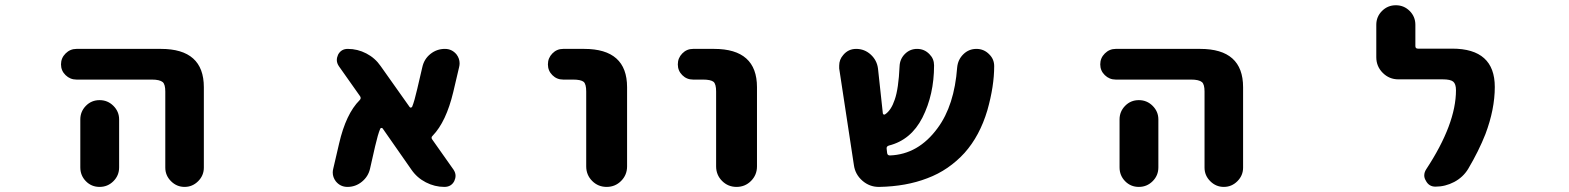

<svg xmlns="http://www.w3.org/2000/svg" viewBox="-20 -737 6040 739"><path d="M616.2 -91.8V-384.8Q616.2 -412.1 606.4 -420.9Q594.7 -430.7 564.5 -430.7H274.4Q250 -430.7 232.4 -447.8Q214.8 -464.8 214.8 -489.3Q214.8 -513.7 232.4 -531.2Q250 -548.8 274.4 -548.8H599.6Q764.6 -548.8 764.6 -401.4V-91.8Q764.6 -61.5 742.7 -39.6Q720.7 -17.6 690.4 -17.6Q660.2 -17.6 638.2 -39.6Q616.2 -61.5 616.2 -91.8ZM289.1 -92.8V-277.3Q289.1 -307.6 310.5 -329.6Q332 -351.6 363.3 -351.6Q394.5 -351.6 416.5 -329.6Q438.5 -307.6 438.5 -277.3V-92.8Q438.5 -61.5 416.5 -39.6Q394.5 -17.6 363.3 -17.6Q332 -17.6 310.5 -39.6Q289.1 -61.5 289.1 -92.8Z M1690.4 -17.6Q1653.3 -17.6 1619.1 -35.2Q1585 -52.7 1563.5 -84L1453.1 -242.2Q1451.2 -245.1 1447.8 -244.6Q1444.3 -244.1 1443.4 -241.2Q1434.6 -220.7 1423.8 -173.8L1404.3 -87.9Q1397.5 -57.6 1373 -37.6Q1348.6 -17.6 1317.4 -17.6Q1290 -17.6 1272.5 -39.1Q1260.7 -54.7 1260.7 -73.2Q1260.7 -80.1 1262.7 -87.9L1285.2 -184.6Q1311.5 -298.8 1364.3 -351.6Q1371.1 -358.4 1366.2 -366.2L1284.2 -482.4Q1276.4 -494.1 1276.4 -505.9Q1276.4 -515.6 1281.2 -526.4Q1293 -548.8 1318.4 -548.8Q1356.4 -548.8 1390.1 -531.2Q1423.8 -513.7 1445.3 -482.4L1556.6 -325.2Q1558.6 -322.3 1561.5 -322.8Q1564.5 -323.2 1566.4 -326.2Q1575.2 -347.7 1585.9 -394.5L1605.5 -478.5Q1612.3 -509.8 1636.7 -529.3Q1661.1 -548.8 1692.4 -548.8Q1719.7 -548.8 1737.3 -527.3Q1749 -511.7 1749 -493.2Q1749 -486.3 1747.1 -478.5L1724.6 -382.8Q1697.3 -268.6 1645.5 -214.8Q1637.7 -208 1643.6 -200.2L1725.6 -84Q1733.4 -72.3 1733.4 -60.5Q1733.4 -50.8 1728.5 -40Q1716.8 -17.6 1690.4 -17.6Z M2236.3 -96.7V-384.8Q2236.3 -413.1 2226.6 -421.9Q2215.8 -430.7 2185.5 -430.7H2147.5Q2123 -430.7 2106 -447.8Q2088.9 -464.8 2088.9 -489.3Q2088.9 -513.7 2106 -531.2Q2123 -548.8 2147.5 -548.8H2228.5Q2393.6 -548.8 2393.6 -401.4V-96.7Q2393.6 -63.5 2370.6 -40.5Q2347.7 -17.6 2314.9 -17.6Q2282.2 -17.6 2259.3 -40.5Q2236.3 -63.5 2236.3 -96.7Z M2736.3 -96.7V-384.8Q2736.3 -413.1 2726.6 -421.9Q2715.8 -430.7 2685.5 -430.7H2647.5Q2623 -430.7 2606 -447.8Q2588.9 -464.8 2588.9 -489.3Q2588.9 -513.7 2606 -531.2Q2623 -548.8 2647.5 -548.8H2728.5Q2893.6 -548.8 2893.6 -401.4V-96.7Q2893.6 -63.5 2870.6 -40.5Q2847.7 -17.6 2814.9 -17.6Q2782.2 -17.6 2759.3 -40.5Q2736.3 -63.5 2736.3 -96.7Z M3364.3 -17.6Q3363.3 -17.6 3362.3 -17.6Q3327.1 -17.6 3299.8 -41Q3271.5 -65.4 3266.6 -101.6L3210 -473.6Q3210 -478.5 3210 -484.4Q3210 -507.8 3225.6 -525.4Q3245.1 -548.8 3275.4 -548.8Q3307.6 -548.8 3331.5 -526.9Q3355.5 -504.9 3359.4 -472.7L3377.9 -301.8Q3377.9 -297.9 3380.9 -296.4Q3383.8 -294.9 3386.7 -296.9Q3410.2 -312.5 3423.8 -353.5Q3438.5 -395.5 3442.4 -481.4Q3443.4 -509.8 3462.9 -529.3Q3482.4 -548.8 3509.8 -548.8Q3538.1 -548.8 3557.6 -528.3Q3575.2 -510.7 3575.2 -485.4Q3575.2 -373 3530.3 -284.2Q3486.3 -198.2 3401.4 -176.8Q3391.6 -173.8 3392.6 -165L3394.5 -148.4Q3395.5 -138.7 3405.3 -138.7Q3514.6 -142.6 3588.9 -244.1Q3653.3 -331.1 3664.1 -477.5Q3667 -507.8 3688 -528.3Q3709 -548.8 3738.3 -548.8Q3767.6 -548.8 3788.1 -527.3Q3806.6 -508.8 3806.6 -482.4Q3806.6 -405.3 3780.3 -312.5Q3751 -213.9 3692.4 -148.4Q3663.1 -116.2 3627 -91.3Q3590.8 -66.4 3548.8 -50.8Q3467.8 -19.5 3364.3 -17.6Z M4616.2 -91.8V-384.8Q4616.2 -412.1 4606.4 -420.9Q4594.7 -430.7 4564.5 -430.7H4274.4Q4250 -430.7 4232.4 -447.8Q4214.8 -464.8 4214.8 -489.3Q4214.8 -513.7 4232.4 -531.2Q4250 -548.8 4274.4 -548.8H4599.6Q4764.6 -548.8 4764.6 -401.4V-91.8Q4764.6 -61.5 4742.7 -39.6Q4720.7 -17.6 4690.4 -17.6Q4660.2 -17.6 4638.2 -39.6Q4616.2 -61.5 4616.2 -91.8ZM4289.1 -92.8V-277.3Q4289.1 -307.6 4310.5 -329.6Q4332 -351.6 4363.3 -351.6Q4394.5 -351.6 4416.5 -329.6Q4438.5 -307.6 4438.5 -277.3V-92.8Q4438.5 -61.5 4416.5 -39.6Q4394.5 -17.6 4363.3 -17.6Q4332 -17.6 4310.5 -39.6Q4289.1 -61.5 4289.1 -92.8Z M5504.9 -18.6Q5479.5 -18.6 5467.8 -42Q5461.9 -51.8 5461.9 -61.5Q5461.9 -74.2 5469.7 -85.9Q5584 -259.8 5584 -389.6Q5584 -414.1 5573.2 -422.9Q5562.5 -431.6 5533.2 -431.6H5362.3Q5327.1 -431.6 5302.2 -456.5Q5277.3 -481.4 5277.3 -516.6V-641.6Q5277.3 -672.9 5299.3 -694.8Q5321.3 -716.8 5352.5 -716.8Q5383.8 -716.8 5405.8 -694.8Q5427.7 -672.9 5427.7 -641.6V-559.6Q5427.7 -549.8 5437.5 -549.8H5569.3Q5733.4 -549.8 5733.4 -402.3Q5733.4 -316.4 5697.3 -220.7Q5671.9 -156.2 5630.9 -86.9Q5611.3 -54.7 5577.1 -36.6Q5543 -18.6 5504.9 -18.6Z"/></svg>

Font: Rounded-X Mgen+ 1mn bold
Style: Bold
Weight: 700
Designer: [Source Han Sans]
Ryoko NISHIZUKA  (kana & ideographs); Paul D. Hunt (Latin, Greek & Cyrillic); Wenlong ZHANG  (bopomofo
Version: Version 1.059.20150602